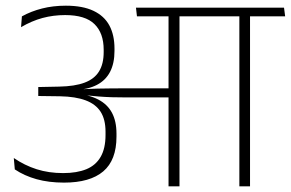

<svg xmlns="http://www.w3.org/2000/svg" viewBox="-20 -655 1022 675"><path d="M859 0V-607.5H821.5V0ZM982.5 -597.5 978.5 -628H697.5L702 -597.5ZM733.5 -597.5 730 -628H458L461.5 -597.5ZM572.5 0H611V-609H572.5ZM28.5 -99.5 32 -59.5Q65.5 -37 108.5 -25Q151.5 -13 205 -13Q296.5 -13 343 -52.5Q389.5 -92 389.5 -174.5V-185.5Q389.5 -229 373.5 -258.8Q357.5 -288.5 325.2 -305.2Q293 -322 243.5 -326.5L243 -338Q289.5 -340.5 320.5 -356.5Q351.5 -372.5 367 -402.5Q382.5 -432.5 382.5 -476V-484Q382.5 -532 364.5 -565.5Q346.5 -599 308.5 -617Q270.5 -635 211.5 -635Q166.5 -635 128 -625.2Q89.5 -615.5 57 -597.5L54 -559.5Q91.5 -581.5 129.5 -591.8Q167.5 -602 209 -602Q280 -602 312.2 -570.2Q344.5 -538.5 344.5 -480V-472Q344.5 -430.5 328.2 -404Q312 -377.5 277.5 -364.5Q243 -351.5 188 -350.5L114.5 -349V-317.5L191.5 -316.5Q245.5 -315.5 281 -302.2Q316.5 -289 333.8 -262Q351 -235 351 -192V-180.5Q351 -133.5 334 -103.8Q317 -74 283.8 -60.2Q250.5 -46.5 202 -46.5Q151.5 -46.5 109 -60Q66.5 -73.5 28.5 -99.5ZM239 -342V-322.5L280 -316L281 -320Q304.5 -317.5 326.5 -315.8Q348.5 -314 372.5 -313.2Q396.5 -312.5 424.5 -312.5H588.5V-344.5H424Q395.5 -344.5 370.8 -344.2Q346 -344 322.2 -343.5Q298.5 -343 272.5 -341.5L272 -345Z"/></svg>

Font: Anek Devanagari Medium ExtraLight
Style: Regular
Weight: 250
Version: Version 1.003